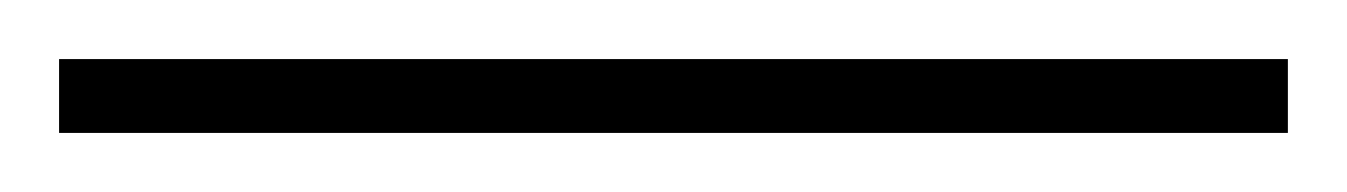

<svg xmlns="http://www.w3.org/2000/svg" viewBox="-22 70 456 65"><path d="M-2 115V90H414V115Z"/></svg>

Font: Noto Sans Telugu SemiCondensed Thin
Style: Regular
Weight: 100
Width: 4
Designer: Jelle Bosma - Monotype Design Team
Foundry: Monotype Imaging Inc.
Version: Version 2.005; ttfautohint (v1.8.4.7-5d5b)